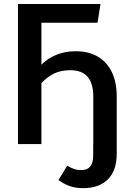

<svg xmlns="http://www.w3.org/2000/svg" viewBox="-20 -728 655 970"><path d="M569.7 -240V48.7Q569.7 133.8 524.9 178.2Q480 222.6 399.5 222.6Q360.5 222.6 330.5 211.5Q300.5 200.5 275.4 181.5L319.5 109.2Q339 120.5 354.4 125.9Q369.7 131.3 391.3 131.3Q450.8 131.3 450.8 57.4V-1H451.3V-239Q451.3 -306.7 422.6 -340Q393.8 -373.3 334.9 -373.3Q288.2 -373.3 253.6 -356.7Q219 -340 189.2 -308.2V0H70.8V-707.7H487.7L472.8 -613.3H189.2V-401.5Q259.5 -469.2 362.1 -469.2Q427.2 -469.2 473.8 -442.1Q520.5 -414.9 545.1 -363.6Q569.7 -312.3 569.7 -240Z"/></svg>

Font: Fira Code Fixed Medium
Style: Regular
Weight: 500
Monospace: yes
Designer: Carrois Corporate, Edenspiekermann AG, Nikita Prokopov
Foundry: Carrois Corporate, Edenspiekermann AG, Nikita Prokopov
Version: Version 5.002